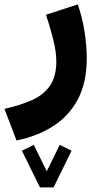

<svg xmlns="http://www.w3.org/2000/svg" viewBox="-50 -357 442 853"><path d="M127.4 475.6 47.4 312.5 100.1 286.6 157.7 403.8 215.3 286.6 268.1 312.5 188 475.6ZM23.4 267.1 -30.3 126.5Q38.6 111.3 90.6 88.4Q142.6 65.4 171.4 24.7Q200.2 -16.1 200.2 -84Q200.2 -128.9 185.3 -186.3Q170.4 -243.7 154.3 -291.5L295.4 -337.4Q314.9 -282.7 325.2 -219Q335.4 -155.3 335.4 -96.7Q335.4 9.8 295.9 84.2Q256.3 158.7 186 203.6Q115.7 248.5 23.4 267.1Z"/></svg>

Font: Vazirmatn RD UI FD Black
Style: Regular
Weight: 900
Designer: Saber Rastikerdar
Foundry: Saber Rastikerdar
Version: Version 33.003